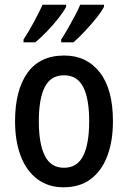

<svg xmlns="http://www.w3.org/2000/svg" viewBox="-20 -786 544 816"><path d="M460 -271Q460 -187 436.5 -124Q413 -61 366.5 -25.5Q320 10 250 10Q185 10 138.5 -25Q92 -60 68 -123Q44 -186 44 -271Q44 -402 96.5 -476Q149 -550 253 -550Q348 -550 404 -478.5Q460 -407 460 -271ZM145 -270Q145 -175 170.5 -124Q196 -73 252 -73Q308 -73 333.5 -123.5Q359 -174 359 -271Q359 -367 333.5 -416.5Q308 -466 252 -466Q196 -466 170.5 -416.5Q145 -367 145 -270ZM422 -757Q411 -736 388 -707.5Q365 -679 339 -651.5Q313 -624 292 -606H240V-618Q255 -641 271 -669Q287 -697 300.5 -723Q314 -749 321 -766H422ZM261 -757Q250 -736 228 -708Q206 -680 180 -653Q154 -626 130 -606H80V-618Q103 -653 126 -696Q149 -739 161 -766H261Z"/></svg>

Font: Noto Sans Hebrew Condensed Medium
Style: Regular
Weight: 500
Width: 3
Designer: Monotype Design Team
Foundry: Monotype Imaging Inc.
Version: Version 2.004; ttfautohint (v1.8.4.7-5d5b)